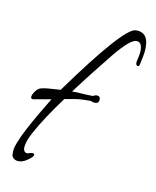

<svg xmlns="http://www.w3.org/2000/svg" viewBox="-94 -589 586 721"><g transform="rotate(15 199.0 -228.5)"><path d="M43 66Q32 66 24.5 59Q17 52 18 42Q15 28 22.5 1.5Q30 -25 44 -58Q58 -91 74.5 -126Q91 -161 106 -191L39 -173H37Q30 -173 30 -180Q30 -190 38.5 -203.5Q47 -217 57 -220Q67 -224 85 -227Q103 -230 130 -234Q300 -519 345 -523Q398 -529 398 -456Q398 -447 396.5 -434.5Q395 -422 393 -405Q392 -395 386 -395Q382 -395 379.5 -401Q377 -407 379 -416Q382 -434 382 -446Q382 -485 359 -485Q336 -485 286 -413Q261 -376 232.5 -332.5Q204 -289 173 -239Q182 -240 191 -240.5Q200 -241 208 -241Q217 -241 228.5 -241.5Q240 -242 253 -243Q261 -249 268 -249Q281 -249 281 -235Q281 -220 264 -220Q259 -220 250 -223Q224 -221 210 -218.5Q196 -216 184 -212.5Q172 -209 152 -204Q127 -163 105 -122.5Q83 -82 68.5 -48Q54 -14 54 8Q54 28 70 29Q84 23 90 23Q97 23 97 28Q97 37 76 53Q60 66 43 66Z"/></g></svg>

Font: Allison
Style: Regular
Weight: 400
Designer: Robert E. Leuschke
Foundry: Robert E. Leuschke
Version: Version 1.010; ttfautohint (v1.8.3)